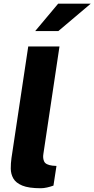

<svg xmlns="http://www.w3.org/2000/svg" viewBox="-20 -990 502 1020"><path d="M196.5 10Q132.5 10 98.2 -4.2Q64 -18.5 50.8 -42Q37.5 -65.5 37.2 -94Q37 -122.5 41 -150.5L130 -743H296L210.5 -172.5Q206.5 -149 214.8 -131.8Q223 -114.5 258.5 -110L280 -108.5L264 -4Q247.5 2 229.8 6Q212 10 196.5 10ZM289 -970.5H462L290 -825H167Z"/></svg>

Font: Public Sans ExtraBold
Style: Italic
Weight: 800
Italic angle: -8°
Designer: The Public Sans project authors (U.S. Web Design System). Libre Franklin designed by Pablo Impallari and Rodrigo Fuenzal
Version: Version 1.007; ttfautohint (v1.8.1) -l 8 -r 50 -G 200 -x 14 